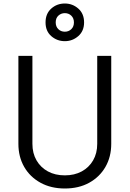

<svg xmlns="http://www.w3.org/2000/svg" viewBox="-20 -1064 740 1096"><path d="M85 -243V-745H165V-243Q165 -189 188.5 -148.5Q212 -108 253.5 -85.5Q295 -63 350 -63Q405 -63 446.5 -85.5Q488 -108 511.5 -148.5Q535 -189 535 -243V-745H615V-243Q615 -169 582 -111.5Q549 -54 489.5 -21Q430 12 350 12Q271 12 211 -21Q151 -54 118 -111.5Q85 -169 85 -243ZM240 -936Q240 -986 272.5 -1015Q305 -1044 350 -1044Q394 -1044 427 -1015Q460 -986 460 -936Q460 -887 427 -858Q394 -829 350 -829Q306 -829 273 -857.5Q240 -886 240 -936ZM402 -936Q402 -960 387 -974.5Q372 -989 350 -989Q329 -989 313.5 -975Q298 -961 298 -936Q298 -912 313 -897.5Q328 -883 350 -883Q372 -883 387 -897.5Q402 -912 402 -936Z"/></svg>

Font: Kosmopol Plus Jakarta Sans
Style: Regular
Weight: 400
Designer: Gumpita Rahayu
Foundry: Tokotype
Version: Version 2.006